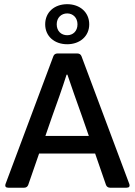

<svg xmlns="http://www.w3.org/2000/svg" viewBox="-20 -874 629 894"><path d="M293 -668C351.6 -668 395.5 -705.1 395.5 -760.7C395.5 -817.4 351.6 -854.5 293 -854.5C233.4 -854.5 190.4 -817.4 190.4 -760.7C190.4 -705.1 233.4 -668 293 -668ZM293 -811.5C319.3 -811.5 340.8 -792 340.8 -760.7C340.8 -728.5 319.3 -710 293 -710C265.6 -710 244.1 -728.5 244.1 -760.7C244.1 -792 265.6 -811.5 293 -811.5ZM492.2 0H569.3C581.1 0 585.9 -5.9 582 -17.6L359.4 -612.3C356.4 -620.1 349.6 -625 340.8 -625H247.1C238.3 -625 231.4 -620.1 228.5 -612.3L5.9 -17.6C2 -5.9 6.8 0 18.6 0H92.8C101.6 0 108.4 -4.9 111.3 -12.7L162.1 -159.2H422.9L473.6 -12.7C476.6 -4.9 483.4 0 492.2 0ZM191.4 -241.2 223.6 -334C246.1 -396.5 268.6 -459 290 -526.4H293.9C316.4 -460 332 -416 361.3 -334L393.6 -241.2Z"/></svg>

Font: Ed Sans Neue Medium
Style: Regular
Weight: 500
Designer: Stephen Hutchings
Version: Version 1.004;PS 001.004;hotconv 1.0.88;makeotf.lib2.5.64775